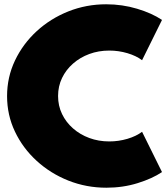

<svg xmlns="http://www.w3.org/2000/svg" viewBox="-20 -860 778 896"><path d="M476.5 16Q383 16 299.2 -17.2Q215.5 -50.5 151 -109.5Q86.5 -168.5 49.8 -245.8Q13 -323 13 -411.5Q13 -500 50 -577.8Q87 -655.5 151.2 -714.5Q215.5 -773.5 299 -806.8Q382.5 -840 475.5 -840Q550.5 -840 619.8 -819.2Q689 -798.5 736 -767L643 -579Q616 -599.5 574.8 -611.8Q533.5 -624 490 -624Q440 -624 396.8 -608Q353.5 -592 320.8 -563.2Q288 -534.5 269.5 -496Q251 -457.5 251 -412Q251 -366.5 269.5 -328Q288 -289.5 320.8 -260.8Q353.5 -232 396.8 -216Q440 -200 490 -200Q533.5 -200 574.8 -212.2Q616 -224.5 643 -245L736 -57Q691.5 -27 622.8 -5.5Q554 16 476.5 16Z"/></svg>

Font: Spartan Thin Black
Style: Regular
Weight: 900
Version: Version 1.004